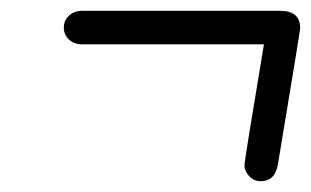

<svg xmlns="http://www.w3.org/2000/svg" viewBox="-20 -376 575 355"><path d="M132 -356H498Q535 -356 535 -324Q535 -319 494 -73Q489 -41 462 -41Q449 -41 440.5 -50.5Q432 -60 432 -70Q432 -79 468 -294H132Q117 -294 107.5 -303Q98 -312 98 -325Q98 -338 107.5 -347Q117 -356 132 -356Z"/></svg>

Font: CMU Typewriter Text
Style: LightOblique
Weight: 200
Italic angle: -9.46001°
Version: Version 0.7.0